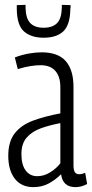

<svg xmlns="http://www.w3.org/2000/svg" viewBox="-20 -759 378 789"><path d="M14 -119Q14 -177 40.5 -211Q67 -245 115 -263Q163 -281 228 -293V-401Q228 -444 207.5 -467.5Q187 -491 147 -491Q129 -491 105.5 -487.5Q82 -484 53 -475L41 -523Q70 -534 98.5 -539Q127 -544 151 -544Q219 -544 250.5 -507.5Q282 -471 282 -402V-81Q282 -59 288 -51Q294 -43 304 -43Q317 -43 330 -49L338 -3Q315 10 290 10Q238 10 231 -43Q209 -21 181 -5.5Q153 10 117 10Q68 10 41 -24.5Q14 -59 14 -119ZM68 -126Q68 -82 85.5 -58.5Q103 -35 133 -35Q161 -35 186.5 -51Q212 -67 228 -88V-253Q185 -245 148.5 -232Q112 -219 90 -194Q68 -169 68 -126ZM159 -604Q109 -604 79.5 -629Q50 -654 49 -721Q49 -730 49 -738L85 -739Q85 -736 85 -733Q85 -730 85 -727Q86 -683 104.5 -664Q123 -645 159 -645Q196 -645 214.5 -664Q233 -683 234 -727Q234 -733 234 -739L270 -738Q270 -733 270 -729Q270 -725 269 -721Q268 -657 240.5 -630.5Q213 -604 159 -604Z"/></svg>

Font: Georama Condensed Light
Style: Regular
Weight: 300
Width: 3
Designer: Jean-Baptiste Levee
Foundry: Production Type
Version: Version 1.000